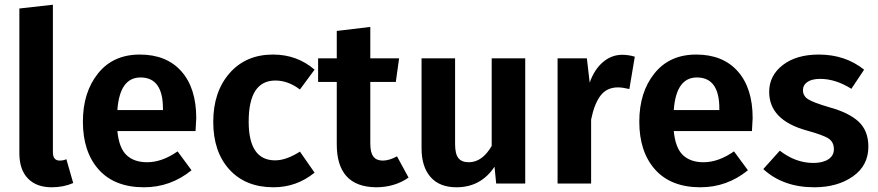

<svg xmlns="http://www.w3.org/2000/svg" viewBox="-20 -777 3718 813"><path d="M199 16Q134 16 98 -21.5Q62 -59 62 -128V-741L204 -757V-132Q204 -97 233 -97Q249 -97 261 -103L290 -2Q249 16 199 16Z M811 -277Q811 -267 808 -222H477Q484 -150 516 -120Q548 -90 603 -90Q666 -90 732 -136L791 -56Q702 16 590 16Q465 16 398 -59Q331 -134 331 -262Q331 -386 395 -466Q459 -546 572 -546Q685 -546 748 -475Q811 -404 811 -277ZM670 -311V-317Q670 -449 575 -449Q487 -449 477 -311Z M1136 -546Q1238 -546 1312 -482L1250 -398Q1200 -436 1146 -436Q1033 -436 1033 -262Q1033 -98 1145 -98Q1192 -98 1250 -135L1312 -46Q1236 16 1138 16Q1020 16 951.5 -59Q883 -134 883 -261Q883 -388 952 -467Q1021 -546 1136 -546Z M1661 -115 1710 -25Q1651 16 1572 16Q1406 14 1406 -166V-430H1327V-530H1406V-646L1548 -663V-530H1670L1656 -430H1548V-169Q1548 -131 1561 -114Q1574 -97 1601 -97Q1628 -97 1661 -115Z M2204 -530V0H2081L2074 -71Q2016 16 1913 16Q1841 16 1803 -27.5Q1765 -71 1765 -149V-530H1907V-167Q1907 -125 1921 -107.5Q1935 -90 1965 -90Q2022 -90 2062 -159V-530Z M2615 -545Q2641 -545 2668 -537L2645 -400Q2615 -407 2597 -407Q2550 -407 2523.5 -373Q2497 -339 2483 -271V0H2341V-530H2465L2477 -427Q2496 -482 2532.5 -513.5Q2569 -545 2615 -545Z M3167 -277Q3167 -267 3164 -222H2833Q2840 -150 2872 -120Q2904 -90 2959 -90Q3022 -90 3088 -136L3147 -56Q3058 16 2946 16Q2821 16 2754 -59Q2687 -134 2687 -262Q2687 -386 2751 -466Q2815 -546 2928 -546Q3041 -546 3104 -475Q3167 -404 3167 -277ZM3026 -311V-317Q3026 -449 2931 -449Q2843 -449 2833 -311Z M3447 -546Q3559 -546 3639 -482L3585 -401Q3518 -443 3453 -443Q3418 -443 3399 -430Q3380 -417 3380 -395Q3380 -371 3401.5 -357Q3423 -343 3491 -323Q3575 -300 3616 -261.5Q3657 -223 3657 -156Q3657 -76 3591.5 -30Q3526 16 3428 16Q3296 16 3212 -61L3282 -139Q3349 -87 3424 -87Q3464 -87 3487.5 -102.5Q3511 -118 3511 -145Q3511 -175 3489 -190Q3467 -205 3394 -225Q3237 -269 3237 -388Q3237 -457 3294.5 -501.5Q3352 -546 3447 -546Z"/></svg>

Font: FiraGO SemiBold
Style: Regular
Weight: 600
Designer: bBox Type
Foundry: bBox Type GmbH
Version: Version 1.001;PS 001.001;hotconv 1.0.88;makeotf.lib2.5.64775